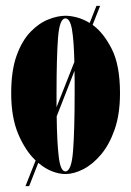

<svg xmlns="http://www.w3.org/2000/svg" viewBox="-20 -580 445 652"><path d="M66.5 52 101 -35Q66.5 -67.5 42.2 -124.2Q18 -181 18 -263.5Q18 -340.5 36.5 -391.5Q55 -442.5 83.8 -472Q112.5 -501.5 144.2 -514Q176 -526.5 202 -526.5Q220 -526.5 241.5 -520.8Q263 -515 284.5 -502L307.5 -560H320L294.5 -495.5Q332 -468.5 359.8 -413.2Q387.5 -358 387.5 -263.5Q387.5 -192.5 369.5 -140.8Q351.5 -89 323 -55.2Q294.5 -21.5 262.5 -5.2Q230.5 11 202 11Q181 11 157 1.8Q133 -7.5 110 -27L79 52ZM172 -263.5Q172 -237 172 -216L232.5 -369.5Q231 -441 224.5 -479.2Q218 -517.5 202 -517.5Q182 -517.5 177 -451Q172 -384.5 172 -263.5ZM202 2Q223 2 228.2 -69Q233.5 -140 233.5 -263.5Q233.5 -284 233.5 -303Q233.5 -322 233 -339.5L172.5 -185Q173.5 -97 179.5 -47.5Q185.5 2 202 2Z"/></svg>

Font: Imbue 100pt Black
Style: Regular
Weight: 900
Designer: Tyler Finck
Foundry: Etcetera Type Company
Version: Version 1.102; ttfautohint (v1.8.3)